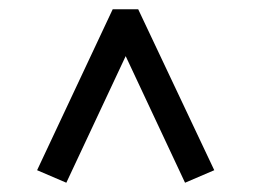

<svg xmlns="http://www.w3.org/2000/svg" viewBox="-20 -818 546 414"><path d="M442 -451 379 -424 251 -697 123 -424 60 -451 223 -798H278Z"/></svg>

Font: Biancoenero Regular
Style: Regular
Weight: 400
Designer: Riccardo Lorusso, Umberto Mischi
Foundry: Biancoenero Edizioni
Version: Version 0.000